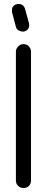

<svg xmlns="http://www.w3.org/2000/svg" viewBox="-20 -947 216 966"><path d="M60 -687Q60 -702 71.5 -713.5Q83 -725 98 -725Q115 -725 125.5 -713.5Q136 -702 136 -687V-39Q136 -22 125.5 -11.5Q115 -1 98 -1Q83 -1 71.5 -11.5Q60 -22 60 -39ZM126 -830Q127 -826 127 -820Q127 -806 117.5 -797Q108 -788 95 -788Q87 -788 75.5 -793Q64 -798 60 -812L42 -880Q40 -885 40 -888.5Q40 -892 40 -895Q40 -907 45 -913.5Q50 -920 56 -923Q62 -926 67.5 -926.5Q73 -927 73 -927Q99 -927 106 -902Z"/></svg>

Font: VDS Compensated
Style: Light
Weight: 300
Designer: artmaker
Foundry: artmaker
Version: Version 1.000 2012 initial release